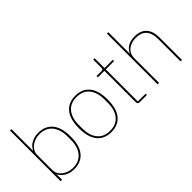

<svg xmlns="http://www.w3.org/2000/svg" viewBox="-6 -1355 1982 1982"><g transform="rotate(-45 985.5 -364.0)"><path d="M105 -740H126V-428H129Q137 -444 151 -460.5Q165 -477 185.5 -489.5Q206 -502 233 -510Q260 -518 293 -518Q393 -518 449 -452Q505 -386 505 -253Q505 -120 449 -54Q393 12 293 12Q260 12 233 4Q206 -4 185.5 -16.5Q165 -29 151 -45Q137 -61 129 -78H126V0H105ZM293 -7Q384 -7 433 -66.5Q482 -126 482 -229V-277Q482 -380 433 -439.5Q384 -499 293 -499Q260 -499 230 -489Q200 -479 176.5 -461Q153 -443 139.5 -418Q126 -393 126 -363V-143Q126 -113 139.5 -88Q153 -63 176.5 -45Q200 -27 230 -17Q260 -7 293 -7Z M835 12Q735 12 680 -54.5Q625 -121 625 -253Q625 -385 680 -451.5Q735 -518 835 -518Q935 -518 990 -451.5Q1045 -385 1045 -253Q1045 -121 990 -54.5Q935 12 835 12ZM835 -7Q926 -7 974 -66.5Q1022 -126 1022 -229V-277Q1022 -380 974 -439.5Q926 -499 835 -499Q744 -499 696 -439.5Q648 -380 648 -277V-229Q648 -126 696 -66.5Q744 -7 835 -7Z M1259 0Q1230 0 1230 -29V-487H1135V-506H1207Q1221 -506 1225.5 -511.5Q1230 -517 1230 -531V-650H1251V-506H1372V-487H1251V-19H1364V0Z M1520 -740H1541V-430H1544Q1557 -464 1595.5 -491Q1634 -518 1702 -518Q1787 -518 1831.5 -469Q1876 -420 1876 -325V0H1855V-321Q1855 -414 1815 -456.5Q1775 -499 1700 -499Q1669 -499 1640 -490.5Q1611 -482 1589 -465Q1567 -448 1554 -422Q1541 -396 1541 -362V0H1520Z"/></g></svg>

Font: IBM Plex Sans Hebrew Thin
Style: Regular
Weight: 100
Designer: Mike Abbink, Paul van der Laan, Pieter van Rosmalen, Yanek Iontef
Foundry: Bold Monday
Version: Version 1.2